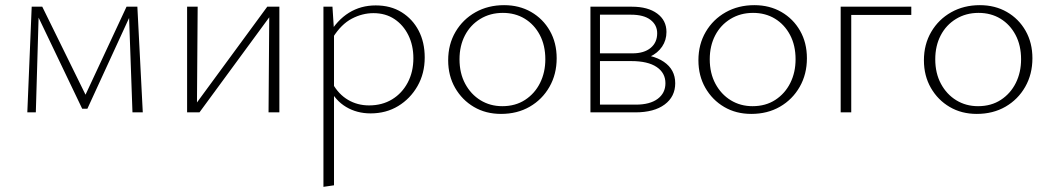

<svg xmlns="http://www.w3.org/2000/svg" viewBox="-20 -436 4071 745"><path d="M86 0 103 -410H131L119 0ZM494 0 480 -392 495 -397 319 -14H299L120 -388L122 -410H144L318 -56H306L471 -410H513L534 0Z M1022 0 1025 -410H1064V0ZM706 0V-410H747L744 0ZM730 0V-19L1017 -410H1041V-391L754 0Z M1418 4Q1365 4 1323 -21Q1281 -46 1257 -95L1271 -111Q1294 -70 1330.5 -48.5Q1367 -27 1412 -27Q1463 -27 1501.5 -50.5Q1540 -74 1562 -115.5Q1584 -157 1584 -210Q1584 -260 1564.5 -299.5Q1545 -339 1510.5 -362Q1476 -385 1429 -385Q1386 -385 1345 -363.5Q1304 -342 1272 -291L1255 -301Q1288 -358 1334 -386.5Q1380 -415 1438 -415Q1496 -415 1538.5 -388.5Q1581 -362 1604.5 -317Q1628 -272 1628 -213Q1628 -151 1600 -102Q1572 -53 1525 -24.5Q1478 4 1418 4ZM1235 289V-410H1270L1276 -317V283Z M1924 6Q1865 6 1819 -21Q1773 -48 1746 -95Q1719 -142 1719 -202Q1719 -264 1747.5 -312.5Q1776 -361 1825 -388.5Q1874 -416 1936 -416Q1995 -416 2041 -389.5Q2087 -363 2113.5 -316.5Q2140 -270 2140 -210Q2140 -148 2112 -99Q2084 -50 2035.5 -22Q1987 6 1924 6ZM1929 -24Q1980 -24 2017.5 -48.5Q2055 -73 2075.5 -114Q2096 -155 2096 -206Q2096 -260 2074.5 -300.5Q2053 -341 2016 -363.5Q1979 -386 1931 -386Q1882 -386 1843.5 -362.5Q1805 -339 1784 -298.5Q1763 -258 1763 -206Q1763 -152 1785 -111Q1807 -70 1844.5 -47Q1882 -24 1929 -24Z M2271 0V-410H2432Q2494 -410 2530 -383.5Q2566 -357 2566 -312Q2566 -280 2549 -255Q2532 -230 2502 -216Q2472 -202 2430 -202L2436 -226Q2512 -226 2556 -196Q2600 -166 2600 -113Q2600 -61 2559 -30.5Q2518 0 2445 0ZM2308 -30H2447Q2502 -30 2532 -52.5Q2562 -75 2562 -113Q2562 -153 2528 -176Q2494 -199 2429 -199H2296V-229H2434Q2479 -229 2504.5 -250Q2530 -271 2530 -307Q2530 -339 2504 -359Q2478 -379 2428 -379H2308Z M2895 6Q2836 6 2790 -21Q2744 -48 2717 -95Q2690 -142 2690 -202Q2690 -264 2718.5 -312.5Q2747 -361 2796 -388.5Q2845 -416 2907 -416Q2966 -416 3012 -389.5Q3058 -363 3084.5 -316.5Q3111 -270 3111 -210Q3111 -148 3083 -99Q3055 -50 3006.5 -22Q2958 6 2895 6ZM2900 -24Q2951 -24 2988.5 -48.5Q3026 -73 3046.5 -114Q3067 -155 3067 -206Q3067 -260 3045.5 -300.5Q3024 -341 2987 -363.5Q2950 -386 2902 -386Q2853 -386 2814.5 -362.5Q2776 -339 2755 -298.5Q2734 -258 2734 -206Q2734 -152 2756 -111Q2778 -70 2815.5 -47Q2853 -24 2900 -24Z M3242 0V-410H3283V0ZM3263 -378V-410H3516V-378Z M3770 6Q3711 6 3665 -21Q3619 -48 3592 -95Q3565 -142 3565 -202Q3565 -264 3593.5 -312.5Q3622 -361 3671 -388.5Q3720 -416 3782 -416Q3841 -416 3887 -389.5Q3933 -363 3959.5 -316.5Q3986 -270 3986 -210Q3986 -148 3958 -99Q3930 -50 3881.5 -22Q3833 6 3770 6ZM3775 -24Q3826 -24 3863.5 -48.5Q3901 -73 3921.5 -114Q3942 -155 3942 -206Q3942 -260 3920.5 -300.5Q3899 -341 3862 -363.5Q3825 -386 3777 -386Q3728 -386 3689.5 -362.5Q3651 -339 3630 -298.5Q3609 -258 3609 -206Q3609 -152 3631 -111Q3653 -70 3690.5 -47Q3728 -24 3775 -24Z"/></svg>

Font: Ysabeau Office ExtraLight
Style: Regular
Weight: 250
Designer: Christian Thalmann (Catharsis Fonts)
Version: Version 2.001;gftools[0.9.30]; featfreeze: tnum,lnum,ss02